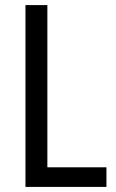

<svg xmlns="http://www.w3.org/2000/svg" viewBox="-20 -734 457 754"><path d="M80 0H398V-77H166V-714H80Z"/></svg>

Font: Noto Sans Khmer UI Condensed
Style: Regular
Weight: 400
Width: 3
Designer: Danh Hong and the Monotype Design Team
Foundry: Monotype Imaging Inc.
Version: Version 2.002